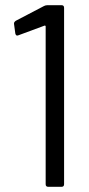

<svg xmlns="http://www.w3.org/2000/svg" viewBox="-20 -720 343 740"><path d="M163 -700H217Q227 -700 227 -690V-10Q227 0 217 0H166Q156 0 156 -10V-618Q156 -620 154.5 -621Q153 -622 151 -621L51 -584Q49 -583 46 -583Q41 -583 39 -591L34 -628V-630Q34 -635 41 -640L150 -697Q156 -700 163 -700Z"/></svg>

Font: Barlow Semi Condensed
Style: Regular
Weight: 400
Width: 4
Designer: Jeremy Tribby
Foundry: Tribby Type
Version: Version 1.408;December 10, 2018;FontCreator 11.5.0.2430 64-b